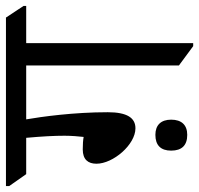

<svg xmlns="http://www.w3.org/2000/svg" viewBox="-72 -631 669 645"><g transform="rotate(-90 262.5 -308.5)"><path d="M154 -188C189 -188 208 -216 208 -281C208 -395 193 -503 184 -555H365V-42L430 6H440V-555H565V-564L526 -623H-40V-612L0 -555H122C127 -500 129 -460 129 -426C129 -406 127 -377 125 -362C114 -364 101 -365 83 -365C49 -365 35 -347 35 -319C35 -263 99 -188 154 -188ZM132 -14C165 -14 183 -33 183 -68C183 -102 165 -121 132 -121C97 -121 79 -103 79 -68C79 -32 97 -14 132 -14Z"/></g></svg>

Font: Noto Serif Devanagari
Style: Regular
Weight: 400
Designer: Universal Thirst, Indian Type Foundry and the Monotype Design Team
Foundry: Monotype Imaging Inc.
Version: Version 2.004